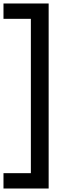

<svg xmlns="http://www.w3.org/2000/svg" viewBox="-54 -818 394 1101"><path d="M-34 263V175H123V-710H-34V-798H225V263Z"/></svg>

Font: Radio Canada Medium
Style: Regular
Weight: 500
Designer: Charles Daoud, Etienne Aubert Bonn, Alexandre Saumier Demers, Jacques Le Bailly
Foundry: Radio-Canada
Version: Version 2.104; ttfautohint (v1.8.4.7-5d5b);gftools[0.9.28.de